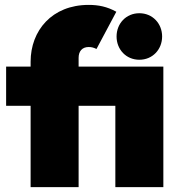

<svg xmlns="http://www.w3.org/2000/svg" viewBox="-20 -764 731 784"><path d="M105 -512V-492H5V-332H105V0H301V-332H451V0H647V-492H301V-528C301 -554 315 -572 342 -572C353 -572 362 -570 374 -564L455 -716C417 -737 382 -744 342 -744C192 -744 105 -639 105 -512ZM456 -615C456 -562 495 -520 549 -520C603 -520 642 -562 642 -615C642 -668 603 -710 549 -710C495 -710 456 -668 456 -615Z"/></svg>

Font: MV Cash Black
Style: Regular
Weight: 900
Designer: Rodrigo Fuenzalida
Foundry: fragTYPE
Version: Version 1.100;Glyphs 3.1.2 (3151)